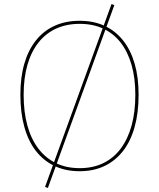

<svg xmlns="http://www.w3.org/2000/svg" viewBox="-20 -825 780 942"><path d="M215 97 201 92 527 -805 541 -800ZM371 -723Q439 -723 492.5 -698.5Q546 -674 583.5 -627Q621 -580 640.5 -513Q660 -446 660 -360Q660 -272 640.5 -202Q621 -132 583.5 -84Q546 -36 492.5 -10.5Q439 15 371 15Q302 15 248 -10.5Q194 -36 156.5 -84Q119 -132 99.5 -202Q80 -272 80 -360Q80 -446 99.5 -513Q119 -580 156.5 -627Q194 -674 248 -698.5Q302 -723 371 -723ZM371 -708Q306 -708 255 -684.5Q204 -661 168.5 -616Q133 -571 114.5 -506.5Q96 -442 96 -360Q96 -275 114.5 -208.5Q133 -142 168.5 -95.5Q204 -49 255 -24.5Q306 0 371 0Q436 0 486.5 -24.5Q537 -49 572 -95.5Q607 -142 625.5 -208.5Q644 -275 644 -360Q644 -442 625.5 -506.5Q607 -571 572 -616Q537 -661 486.5 -684.5Q436 -708 371 -708Z"/></svg>

Font: Kalnia Thin Thin
Style: Regular
Weight: 250
Version: Version 1.105